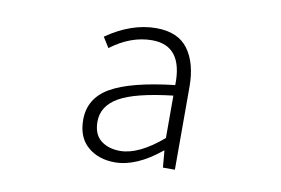

<svg xmlns="http://www.w3.org/2000/svg" viewBox="-64 -653 1128 771"><g transform="rotate(10 500.0 -267.0)"><path d="M444.3 12.7Q377 12.7 333.5 -24.9Q290 -62.5 290 -133.8Q290 -221.7 370.6 -268.1Q451.2 -314.5 629.9 -335Q633.8 -496.1 507.8 -496.1Q420.9 -496.1 339.8 -434.6L313.5 -476.6Q415 -546.9 515.6 -546.9Q605.5 -546.9 646.5 -490.2Q687.5 -433.6 687.5 -337.9V0H638.7L632.8 -68.4H630.9Q532.2 12.7 444.3 12.7ZM457 -36.1Q533.2 -36.1 629.9 -119.1V-292Q476.6 -274.4 412.1 -237.3Q347.7 -200.2 347.7 -136.7Q347.7 -85 378.4 -60.5Q409.2 -36.1 457 -36.1Z"/></g></svg>

Font: GenEi Gothic M Light
Style: Regular
Weight: 300
Designer: o_tamon (Modified); [Source Han Sans]
Ryoko NISHIZUKA  (kana & ideographs); Paul D. Hunt (Latin, Greek & Cyrillic); Wenl
Version: Version 1.1a;Original Version 1.004